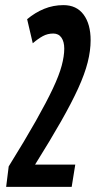

<svg xmlns="http://www.w3.org/2000/svg" viewBox="-20 -730 384 750"><path d="M14 -80Q78 -183 120 -257.5Q162 -332 186.5 -384Q211 -436 221 -473.5Q231 -511 231 -540Q231 -567 220 -583Q209 -599 188 -599Q166 -599 147.5 -589Q129 -579 108 -561L86 -655Q117 -681 152.5 -695.5Q188 -710 228 -710Q279 -710 306.5 -673Q334 -636 334 -573Q334 -532 322.5 -486.5Q311 -441 285.5 -385Q260 -329 218.5 -256Q177 -183 117 -87H274L260 0H4Z"/></svg>

Font: Georama Extra Condensed SemiBold
Style: Italic
Weight: 600
Width: 2
Italic angle: -9°
Designer: Jean-Baptiste Levee
Foundry: Production Type
Version: Version 1.000